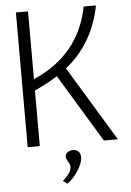

<svg xmlns="http://www.w3.org/2000/svg" viewBox="-60 -744 677 994"><g transform="rotate(-5 278.5 -247.0)"><path d="M529.8 0H457L243.2 -353Q193.8 -320.8 124 -289.1V0H61V-700.2H124V-348.1Q364.7 -452.1 413.1 -700.2H477.1Q438 -503.4 293.9 -389.2ZM272.9 120.1Q272.9 108.4 262.9 92.8Q252.9 77.1 252.9 66.9Q252.9 53.2 264.2 44.2Q275.4 35.2 293 35.2Q310.5 35.2 321.3 45.7Q332 56.2 332 75.2Q332 106 305.9 145.8Q279.8 185.5 250 206.1L227.1 189.9Q272.9 151.4 272.9 120.1Z"/></g></svg>

Font: LT Hoop Light
Style: Regular
Weight: 300
Designer: Daniel Lyons
Foundry: LyonsType
Version: Version 1.000